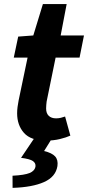

<svg xmlns="http://www.w3.org/2000/svg" viewBox="-20 -667 425 926"><path d="M202.1 11.1Q128.4 11.1 95.5 -26.2Q62.6 -63.5 62.6 -120.5Q62.6 -136.2 64.7 -151.6Q66.8 -167 69.8 -182.6L113 -389.2H46.4L67.8 -490.5L140.6 -496L186.9 -647.4H301.5L272.6 -496H385L363.7 -389.2H248.2L204.9 -177.4Q203.9 -168.4 203.2 -160.7Q202.4 -153 202.4 -144.1Q202.4 -120.4 215.2 -108.3Q227.9 -96.2 250.4 -96.2Q262.7 -96.2 273.6 -98.9Q284.5 -101.6 293.9 -105L319.3 -12.9Q299.6 -3.9 269 3.6Q238.4 11.1 202.1 11.1ZM40.7 239.1 40.4 180.5Q98.2 177.6 123.1 167.3Q147.9 157 151.2 135.3Q152.8 119.7 138.7 109.7Q124.6 99.7 81.5 94.2L147.4 -3.6H233.1L192.7 61.4Q230.2 70.4 245.6 87.1Q261.1 103.8 257 133.9Q248.7 186 192.3 211.1Q135.9 236.2 40.7 239.1Z"/></svg>

Font: Source Sans 3 VF
Style: Italic
Weight: 200
Italic angle: -11°
Designer: Paul D. Hunt
Foundry: Adobe Systems Incorporated
Version: Version 3.042;hotconv 1.0.118;makeotfexe 2.5.65603